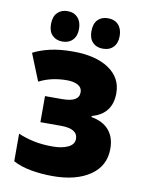

<svg xmlns="http://www.w3.org/2000/svg" viewBox="-84 -801 669 870"><g transform="rotate(10 250.0 -366.0)"><path d="M219 8Q167 8 119 -0.5Q71 -9 36 -28V-155Q71 -140 109.5 -132Q148 -124 195 -124Q239 -124 266.5 -137.5Q294 -151 294 -176Q294 -223 216 -223H122V-343H199Q240 -343 259 -354Q278 -365 278 -388Q278 -409 259 -420Q240 -431 208 -431Q136 -431 80 -402L30 -526Q62 -543 107 -553.5Q152 -564 213 -564Q317 -564 377.5 -523.5Q438 -483 438 -412Q438 -316 346 -291V-286Q399 -277 427 -244.5Q455 -212 455 -159Q455 -80 390.5 -36Q326 8 219 8ZM342 -600Q313 -600 295.5 -618Q278 -636 278 -669Q278 -704 295.5 -722Q313 -740 342 -740Q373 -740 390.5 -721Q408 -702 408 -669Q408 -637 390.5 -618.5Q373 -600 342 -600ZM156 -600Q128 -600 110 -617.5Q92 -635 92 -669Q92 -704 110 -722Q128 -740 156 -740Q186 -740 203.5 -721Q221 -702 221 -669Q221 -637 203.5 -618.5Q186 -600 156 -600Z"/></g></svg>

Font: Noto Sans Mono ExtraCondensed Black
Style: Regular
Weight: 900
Width: 2
Designer: Monotype Design Team
Foundry: Monotype Imaging Inc.
Version: Version 2.014